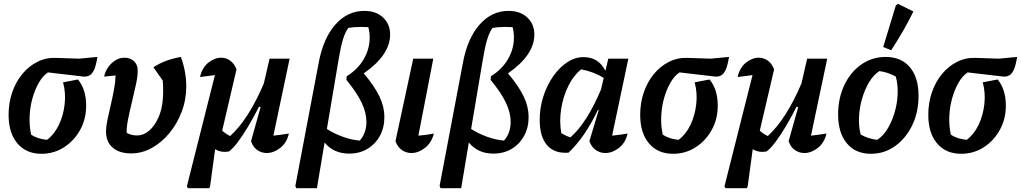

<svg xmlns="http://www.w3.org/2000/svg" viewBox="-20 -794 5344 1005"><path d="M197 11Q117 11 71 -43.5Q25 -98 25 -193Q25 -256 44 -311Q63 -366 97 -407Q131 -448 176 -470.5Q221 -493 273 -491L394 -487L490 -496Q483 -453 473.5 -431Q464 -409 451.5 -401Q439 -393 423 -393Q413 -393 402 -395L231 -415Q204 -397 183.5 -361.5Q163 -326 150 -280Q137 -234 135 -184.5Q133 -135 143 -89Q176 -67 226 -62Q264 -90 288 -140Q312 -190 318.5 -249.5Q325 -309 310 -363L388 -378Q409 -353 420 -318.5Q431 -284 431 -241Q431 -171 399.5 -114Q368 -57 315 -23Q262 11 197 11Z M667 9Q605 9 570 -21Q535 -51 535 -105Q535 -131 542.5 -167Q550 -203 559.5 -243.5Q569 -284 576.5 -324Q584 -364 585 -398V-399Q573 -398 558.5 -396.5Q544 -395 525 -393Q534 -435 565 -463.5Q596 -492 631 -492Q662 -492 681.5 -473.5Q701 -455 701 -424Q701 -396 692 -353.5Q683 -311 671.5 -264Q660 -217 651 -173Q642 -129 643 -99Q666 -85 697 -85Q731 -85 760 -109.5Q789 -134 808.5 -177Q828 -220 832 -273Q836 -317 832 -372L783 -442Q842 -481 927 -496Q955 -418 955 -342Q955 -272 931 -209Q907 -146 866.5 -97Q826 -48 774.5 -19.5Q723 9 667 9Z M1076 191H964L958 182L1105 -401Q1083 -398 1064 -395.5Q1045 -393 1027 -391Q1038 -440 1070.5 -466Q1103 -492 1138 -492Q1163 -492 1184.5 -477Q1206 -462 1218 -431L1143 -110Q1163 -92 1185 -82Q1233 -126 1277 -194.5Q1321 -263 1361 -357L1391 -487H1496L1411 -84Q1450 -88 1492 -95Q1481 -46 1446.5 -19.5Q1412 7 1376 7Q1350 7 1327.5 -8Q1305 -23 1294 -55L1344 -233L1336 -236Q1308 -181 1279.5 -133Q1251 -85 1225 -50.5Q1199 -16 1178 -1Q1137 6 1106 -13L1080 179Z M1531 191 1526 179 1648 -465Q1672 -594 1735.5 -665.5Q1799 -737 1887 -737Q1948 -737 1985 -702.5Q2022 -668 2022 -613Q2022 -506 1884 -410Q1942 -341 1967 -287.5Q1992 -234 1992 -181Q1992 -126 1968.5 -83Q1945 -40 1903.5 -15Q1862 10 1808 10Q1726 10 1679 -48L1639 191ZM1752 -480 1691 -119Q1728 -95 1773.5 -78.5Q1819 -62 1863 -58Q1898 -97 1898 -157Q1898 -203 1873.5 -255.5Q1849 -308 1793 -376L1795 -395Q1853 -431 1884 -484.5Q1915 -538 1915 -597Q1915 -627 1908 -652Q1892 -653 1871 -653Q1833 -653 1803 -648Q1786 -624 1774.5 -585.5Q1763 -547 1752 -480Z M2251 -95Q2239 -47 2204.5 -20Q2170 7 2133 7Q2107 7 2084.5 -8Q2062 -23 2050 -55L2143 -487H2248L2170 -84Q2212 -87 2251 -95Z M2286 191 2281 179 2403 -465Q2427 -594 2490.5 -665.5Q2554 -737 2642 -737Q2703 -737 2740 -702.5Q2777 -668 2777 -613Q2777 -506 2639 -410Q2697 -341 2722 -287.5Q2747 -234 2747 -181Q2747 -126 2723.5 -83Q2700 -40 2658.5 -15Q2617 10 2563 10Q2481 10 2434 -48L2394 191ZM2507 -480 2446 -119Q2483 -95 2528.5 -78.5Q2574 -62 2618 -58Q2653 -97 2653 -157Q2653 -203 2628.5 -255.5Q2604 -308 2548 -376L2550 -395Q2608 -431 2639 -484.5Q2670 -538 2670 -597Q2670 -627 2663 -652Q2647 -653 2626 -653Q2588 -653 2558 -648Q2541 -624 2529.5 -585.5Q2518 -547 2507 -480Z M2956 5Q2883 11 2844 -33.5Q2805 -78 2805 -167Q2805 -230 2824 -289Q2843 -348 2875.5 -394.5Q2908 -441 2949 -468Q2990 -495 3034 -495Q3114 -495 3149 -423L3164 -487H3269L3184 -84Q3207 -86 3226.5 -89Q3246 -92 3265 -95Q3254 -46 3219.5 -19.5Q3185 7 3148 7Q3122 7 3099.5 -8Q3077 -23 3065 -55L3114 -218L3110 -219Q3041 -75 2956 5ZM2918 -97Q2930 -90 2941.5 -84.5Q2953 -79 2966 -75Q3053 -152 3126 -326L3140 -386Q3090 -418 3022 -431Q2982 -399 2955 -344.5Q2928 -290 2917.5 -225Q2907 -160 2918 -97Z M3503 11Q3423 11 3377 -43.5Q3331 -98 3331 -193Q3331 -256 3350 -311Q3369 -366 3403 -407Q3437 -448 3482 -470.5Q3527 -493 3579 -491L3700 -487L3796 -496Q3789 -453 3779.5 -431Q3770 -409 3757.5 -401Q3745 -393 3729 -393Q3719 -393 3708 -395L3537 -415Q3510 -397 3489.5 -361.5Q3469 -326 3456 -280Q3443 -234 3441 -184.5Q3439 -135 3449 -89Q3482 -67 3532 -62Q3570 -90 3594 -140Q3618 -190 3624.5 -249.5Q3631 -309 3616 -363L3694 -378Q3715 -353 3726 -318.5Q3737 -284 3737 -241Q3737 -171 3705.5 -114Q3674 -57 3621 -23Q3568 11 3503 11Z M3890 191H3778L3772 182L3919 -401Q3897 -398 3878 -395.5Q3859 -393 3841 -391Q3852 -440 3884.5 -466Q3917 -492 3952 -492Q3977 -492 3998.5 -477Q4020 -462 4032 -431L3957 -110Q3977 -92 3999 -82Q4047 -126 4091 -194.5Q4135 -263 4175 -357L4205 -487H4310L4225 -84Q4264 -88 4306 -95Q4295 -46 4260.5 -19.5Q4226 7 4190 7Q4164 7 4141.5 -8Q4119 -23 4108 -55L4158 -233L4150 -236Q4122 -181 4093.5 -133Q4065 -85 4039 -50.5Q4013 -16 3992 -1Q3951 6 3920 -13L3894 179Z M4539 11Q4458 11 4412.5 -44Q4367 -99 4367 -195Q4367 -280 4399.5 -348.5Q4432 -417 4488.5 -456.5Q4545 -496 4616 -496Q4697 -496 4742.5 -442.5Q4788 -389 4788 -292Q4788 -207 4755 -138.5Q4722 -70 4665.5 -29.5Q4609 11 4539 11ZM4571 -62Q4601 -80 4624 -117Q4647 -154 4661.5 -201Q4676 -248 4678.5 -298.5Q4681 -349 4669 -393Q4628 -416 4583 -422Q4553 -403 4530 -365Q4507 -327 4493 -279.5Q4479 -232 4476.5 -182.5Q4474 -133 4485 -90Q4522 -68 4571 -62ZM4645 -531 4603 -548 4669 -765 4680 -774 4761 -734Q4737 -684 4707.5 -633Q4678 -582 4645 -531Z M5011 11Q4931 11 4885 -43.5Q4839 -98 4839 -193Q4839 -256 4858 -311Q4877 -366 4911 -407Q4945 -448 4990 -470.5Q5035 -493 5087 -491L5208 -487L5304 -496Q5297 -453 5287.5 -431Q5278 -409 5265.5 -401Q5253 -393 5237 -393Q5227 -393 5216 -395L5045 -415Q5018 -397 4997.5 -361.5Q4977 -326 4964 -280Q4951 -234 4949 -184.5Q4947 -135 4957 -89Q4990 -67 5040 -62Q5078 -90 5102 -140Q5126 -190 5132.5 -249.5Q5139 -309 5124 -363L5202 -378Q5223 -353 5234 -318.5Q5245 -284 5245 -241Q5245 -171 5213.5 -114Q5182 -57 5129 -23Q5076 11 5011 11Z"/></svg>

Font: Piazzolla SemiBold
Style: Italic
Weight: 600
Italic angle: -11.3°
Designer: Juan Pablo del Peral
Foundry: Huerta Tipografica
Version: Version 1.330